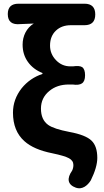

<svg xmlns="http://www.w3.org/2000/svg" viewBox="-20 -818 561 1036"><path d="M390 195Q356 183 351 158Q347 134 369 103Q376 89 376 72Q376 49 352.5 36Q329 23 262 9Q162 -11 112 -56Q50 -111 50 -210Q50 -282 97 -342Q142 -397 209 -419V-424Q159 -444 130.5 -484Q102 -524 102 -577Q102 -612 117 -642Q133 -673 162 -691Q154 -691 139 -690Q107 -689 90 -688Q22 -681 22 -742Q22 -798 80 -798H140H258H436Q494 -798 494 -740Q494 -682 436 -682H362Q313 -682 282 -653Q250 -623 250 -572Q250 -527 282 -493.5Q314 -460 359 -460Q367 -460 374 -460Q408 -465 423 -456Q439 -445 439 -412Q439 -379 422 -368Q406 -357 372 -362Q362 -362 351 -362Q288 -362 246 -327Q201 -290 201 -232Q201 -172 240 -144Q271 -122 355 -106Q442 -90 474 -59Q505 -29 505 34Q505 84 470 155Q456 178 436 190Q413 203 390 195Z"/></svg>

Font: GenSenRounded2 TW B
Style: Regular
Weight: 700
Version: Version 2.000;PS 2;hotconv 16.6.51;makeotf.lib2.5.65220 DEVE